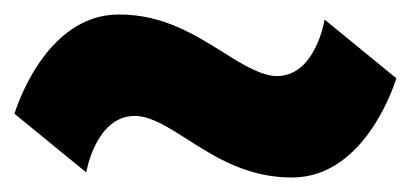

<svg xmlns="http://www.w3.org/2000/svg" viewBox="-38 -548 567 265"><path d="M410 -521C410 -521 398 -443 344 -443C324 -443 298 -458 273 -474C231 -500 188 -528 126 -528C22 -528 -18 -391 -18 -391L81 -310C81 -310 94 -388 148 -388C170 -388 195 -372 220 -356C262 -329 305 -303 365 -303C469 -303 509 -440 509 -440Z"/></svg>

Font: Poland Can Into
Style: Bold
Weight: 700
Foundry: Cannot Into Space Fonts
Version: Version 0.99